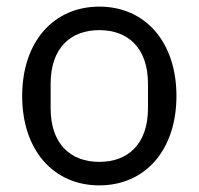

<svg xmlns="http://www.w3.org/2000/svg" viewBox="-20 -548 600 580"><path d="M280 12C418 12 513 -94 513 -258C513 -422 418 -528 280 -528C142 -528 47 -422 47 -258C47 -94 142 12 280 12ZM280 -59C194 -59 133 -112 133 -221V-295C133 -404 194 -457 280 -457C366 -457 427 -404 427 -295V-221C427 -112 366 -59 280 -59Z"/></svg>

Font: Braiins Sans
Style: Regular
Weight: 400
Designer: Mike Abbink, Paul van der Laan, Pieter van Rosmalen, Jiri Chlebus, Lubos Buracinsky
Foundry: Bold Monday, Sudetype
Version: Version 1.000;hotconv 1.0.109;makeotfexe 2.5.65596